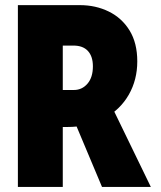

<svg xmlns="http://www.w3.org/2000/svg" viewBox="-20 -740 638 760"><path d="M178.7 -237.3V-383.8H272.5Q304.7 -383.8 326.2 -408.7Q347.7 -433.6 347.7 -477.5Q347.7 -516.6 328.1 -538.1Q308.6 -559.6 270.5 -559.6H178.7V-719.7H295.9Q358.9 -719.7 410.6 -694.3Q462.4 -668.9 492.9 -619.4Q523.4 -569.8 523.4 -497.1Q523.4 -424.3 490 -365.5Q456.5 -306.6 394 -272Q331.5 -237.3 245.1 -237.3ZM50.8 0V-719.7H228.5V0ZM383.8 0 273.4 -262.7 398.4 -368.2 577.1 0Z"/></svg>

Font: Reddit Sans Condensed Black
Style: Regular
Weight: 900
Designer: Stephen Hutchings
Foundry: Reddit
Version: Version 1.014